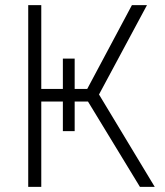

<svg xmlns="http://www.w3.org/2000/svg" viewBox="-20 -727 643 747"><path d="M270.5 -499V-380.9H319.3L493.2 -707H551.8L365.2 -359.4L582 0H524.4L322.3 -332H270.5V-216.8H224.6V-332H140.6V0H89.8V-707H140.6V-380.9H224.6V-499Z"/></svg>

Font: Pretendard GOV ExtraLight
Style: Regular
Weight: 200
Designer: Base glyphs from Inter by Rasmus Andersson; Hangeul glyphs from Noto Sans CJK(Source Han Sans) by Jang Soo-young and Kan
Foundry: Kil Hyung-jin
Version: Version 1.309